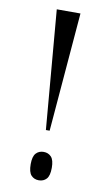

<svg xmlns="http://www.w3.org/2000/svg" viewBox="-83 -757 459 806"><g transform="rotate(10 146.0 -354.0)"><path d="M135 -207 92 -714H193L151 -207ZM142 6Q122 6 109.5 -7.5Q97 -21 97 -55Q97 -88 109.5 -101.5Q122 -115 142 -115Q162 -115 174.5 -101.5Q187 -88 187 -55Q187 -21 174.5 -7.5Q162 6 142 6Z"/></g></svg>

Font: Noto Serif Display Condensed
Style: Regular
Weight: 400
Width: 3
Designer: Monotype Design Team
Foundry: Monotype Imaging Inc.
Version: Version 2.009